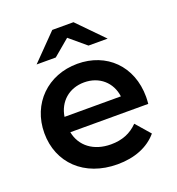

<svg xmlns="http://www.w3.org/2000/svg" viewBox="-135 -853 893 970"><g transform="rotate(-20 311.0 -368.5)"><path d="M311 -681 399 -607H502L368 -744H254L120 -607H223ZM584 -264C584 -431 470 -540 314 -540C155 -540 38 -426 38 -267C38 -108 154 7 333 7C425 7 500 -23 548 -80L481 -157C443 -118 396 -99 336 -99C243 -99 178 -149 163 -227H582C583 -239 584 -254 584 -264ZM314 -440C396 -440 455 -387 465 -310H162C174 -388 233 -440 314 -440Z"/></g></svg>

Font: Montserrat Lite SemiBold
Style: Regular
Weight: 600
Designer: Julieta Ulanovsky
Foundry: Julieta Ulanovsky
Version: Version 7.200;PS 007.200;hotconv 1.0.88;makeotf.lib2.5.64775